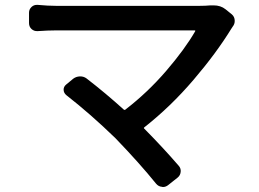

<svg xmlns="http://www.w3.org/2000/svg" viewBox="-20 -712 1040 772"><path d="M826.2 -690.4Q833 -690.4 838.9 -690.4Q867.2 -690.4 886.7 -674.8L912.1 -654.3Q923.8 -644.5 923.8 -627.9Q923.8 -615.2 916 -605.5Q913.1 -600.6 910.2 -596.7Q849.6 -498 757.8 -390.6Q666 -283.2 560.5 -200.2Q556.6 -197.3 560.5 -194.3Q636.7 -117.2 698.2 -45.9Q708 -35.2 706.5 -21Q705.1 -6.8 694.3 2L656.2 32.2Q646.5 40 634.8 40Q632.8 40 630.9 39.1Q617.2 38.1 607.4 26.4Q542 -54.7 444.3 -156.2Q344.7 -252.9 247.1 -329.1Q236.3 -337.9 235.8 -350.6Q235.4 -363.3 246.1 -372.1L274.4 -395.5Q286.1 -404.3 301.3 -404.8Q316.4 -405.3 328.1 -396.5Q405.3 -336.9 477.5 -271.5Q481.4 -268.6 484.4 -271.5Q574.2 -340.8 648.4 -427.2Q722.7 -513.7 764.6 -585.9Q766.6 -589.8 762.7 -589.8H205.1Q173.8 -589.8 131.8 -586.9Q117.2 -585.9 106.9 -595.2Q96.7 -604.5 96.7 -619.1V-661.1Q96.7 -674.8 107.4 -684.6Q116.2 -692.4 127.9 -692.4Q129.9 -692.4 131.8 -692.4Q172.9 -688.5 205.1 -688.5H783.2Q806.6 -688.5 826.2 -690.4Z"/></svg>

Font: Gen Jyuu Gothic L Monospace Medium
Style: Regular
Weight: 500
Designer: [Source Han Sans]
Ryoko NISHIZUKA  (kana & ideographs); Paul D. Hunt (Latin, Greek & Cyrillic); Wenlong ZHANG  (bopomofo
Version: Version 1.002.20150607